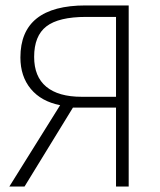

<svg xmlns="http://www.w3.org/2000/svg" viewBox="-20 -683 585 703"><path d="M247.1 -289.1 69.8 0H14.2L200.2 -297.9Q130.9 -311.5 92.8 -357.4Q54.7 -403.3 54.7 -472.7Q54.7 -663.1 293.5 -663.1H451.2V0H404.8V-289.1ZM404.8 -621.1H295.4Q194.8 -621.1 149.9 -586.4Q105 -551.8 105 -474.6Q105 -402.3 149.4 -365.5Q193.8 -328.6 279.3 -328.6H404.8Z"/></svg>

Font: Bpm'online Open Sans Light
Style: Regular
Weight: 300
Foundry: Ascender Corporation
Version: Version 1.10